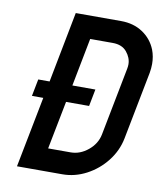

<svg xmlns="http://www.w3.org/2000/svg" viewBox="-76 -719 669 782"><g transform="rotate(10 258.5 -328.0)"><path d="M117.7 -363.3 174.3 -656.2H361.8Q413.6 -656.2 451.4 -631.1Q489.3 -606 506.3 -563.5Q516.6 -536.6 516.6 -505.9Q516.6 -487.8 513.2 -468.8L458.5 -187.5Q448.2 -135.7 414.8 -93Q381.3 -50.3 333.7 -25.1Q286.1 0 234.4 0H46.9L104 -293H57.1L70.8 -363.3ZM211.9 -363.3H307.1L293.5 -293H198.2L159.2 -93.8H252.4Q291 -93.8 324.2 -121.1Q357.4 -148.4 365.2 -187.5L419.9 -468.8Q421.9 -478.5 421.9 -487.3Q421.9 -514.6 402.1 -538.6Q382.3 -562.5 343.8 -562.5H250.5Z"/></g></svg>

Font: Lambda
Style: Italic
Weight: 400
Italic angle: -11°
Designer: GGBotNet
Version: 0.22